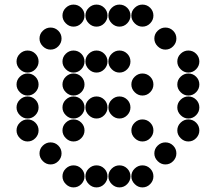

<svg xmlns="http://www.w3.org/2000/svg" viewBox="-20 -718 940 836"><path d="M252 -650Q252 -631 266.5 -616.5Q281 -602 300 -602Q320 -602 334 -616.5Q348 -631 348 -650Q348 -670 334 -684Q320 -698 300 -698Q281 -698 266.5 -684Q252 -670 252 -650ZM352 -650Q352 -631 366.5 -616.5Q381 -602 400 -602Q420 -602 434 -616.5Q448 -631 448 -650Q448 -670 434 -684Q420 -698 400 -698Q381 -698 366.5 -684Q352 -670 352 -650ZM452 -650Q452 -631 466.5 -616.5Q481 -602 500 -602Q520 -602 534 -616.5Q548 -631 548 -650Q548 -670 534 -684Q520 -698 500 -698Q481 -698 466.5 -684Q452 -670 452 -650ZM552 -650Q552 -631 566.5 -616.5Q581 -602 600 -602Q620 -602 634 -616.5Q648 -631 648 -650Q648 -670 634 -684Q620 -698 600 -698Q581 -698 566.5 -684Q552 -670 552 -650ZM152 -550Q152 -531 166.5 -516.5Q181 -502 200 -502Q220 -502 234 -516.5Q248 -531 248 -550Q248 -570 234 -584Q220 -598 200 -598Q181 -598 166.5 -584Q152 -570 152 -550ZM652 -550Q652 -531 666.5 -516.5Q681 -502 700 -502Q720 -502 734 -516.5Q748 -531 748 -550Q748 -570 734 -584Q720 -598 700 -598Q681 -598 666.5 -584Q652 -570 652 -550ZM52 -450Q52 -431 66.5 -416.5Q81 -402 100 -402Q120 -402 134 -416.5Q148 -431 148 -450Q148 -470 134 -484Q120 -498 100 -498Q81 -498 66.5 -484Q52 -470 52 -450ZM252 -450Q252 -431 266.5 -416.5Q281 -402 300 -402Q320 -402 334 -416.5Q348 -431 348 -450Q348 -470 334 -484Q320 -498 300 -498Q281 -498 266.5 -484Q252 -470 252 -450ZM352 -450Q352 -431 366.5 -416.5Q381 -402 400 -402Q420 -402 434 -416.5Q448 -431 448 -450Q448 -470 434 -484Q420 -498 400 -498Q381 -498 366.5 -484Q352 -470 352 -450ZM452 -450Q452 -431 466.5 -416.5Q481 -402 500 -402Q520 -402 534 -416.5Q548 -431 548 -450Q548 -470 534 -484Q520 -498 500 -498Q481 -498 466.5 -484Q452 -470 452 -450ZM752 -450Q752 -431 766.5 -416.5Q781 -402 800 -402Q820 -402 834 -416.5Q848 -431 848 -450Q848 -470 834 -484Q820 -498 800 -498Q781 -498 766.5 -484Q752 -470 752 -450ZM52 -350Q52 -331 66.5 -316.5Q81 -302 100 -302Q120 -302 134 -316.5Q148 -331 148 -350Q148 -370 134 -384Q120 -398 100 -398Q81 -398 66.5 -384Q52 -370 52 -350ZM252 -350Q252 -331 266.5 -316.5Q281 -302 300 -302Q320 -302 334 -316.5Q348 -331 348 -350Q348 -370 334 -384Q320 -398 300 -398Q281 -398 266.5 -384Q252 -370 252 -350ZM552 -350Q552 -331 566.5 -316.5Q581 -302 600 -302Q620 -302 634 -316.5Q648 -331 648 -350Q648 -370 634 -384Q620 -398 600 -398Q581 -398 566.5 -384Q552 -370 552 -350ZM752 -350Q752 -331 766.5 -316.5Q781 -302 800 -302Q820 -302 834 -316.5Q848 -331 848 -350Q848 -370 834 -384Q820 -398 800 -398Q781 -398 766.5 -384Q752 -370 752 -350ZM52 -250Q52 -231 66.5 -216.5Q81 -202 100 -202Q120 -202 134 -216.5Q148 -231 148 -250Q148 -270 134 -284Q120 -298 100 -298Q81 -298 66.5 -284Q52 -270 52 -250ZM252 -250Q252 -231 266.5 -216.5Q281 -202 300 -202Q320 -202 334 -216.5Q348 -231 348 -250Q348 -270 334 -284Q320 -298 300 -298Q281 -298 266.5 -284Q252 -270 252 -250ZM352 -250Q352 -231 366.5 -216.5Q381 -202 400 -202Q420 -202 434 -216.5Q448 -231 448 -250Q448 -270 434 -284Q420 -298 400 -298Q381 -298 366.5 -284Q352 -270 352 -250ZM452 -250Q452 -231 466.5 -216.5Q481 -202 500 -202Q520 -202 534 -216.5Q548 -231 548 -250Q548 -270 534 -284Q520 -298 500 -298Q481 -298 466.5 -284Q452 -270 452 -250ZM752 -250Q752 -231 766.5 -216.5Q781 -202 800 -202Q820 -202 834 -216.5Q848 -231 848 -250Q848 -270 834 -284Q820 -298 800 -298Q781 -298 766.5 -284Q752 -270 752 -250ZM52 -150Q52 -131 66.5 -116.5Q81 -102 100 -102Q120 -102 134 -116.5Q148 -131 148 -150Q148 -170 134 -184Q120 -198 100 -198Q81 -198 66.5 -184Q52 -170 52 -150ZM252 -150Q252 -131 266.5 -116.5Q281 -102 300 -102Q320 -102 334 -116.5Q348 -131 348 -150Q348 -170 334 -184Q320 -198 300 -198Q281 -198 266.5 -184Q252 -170 252 -150ZM552 -150Q552 -131 566.5 -116.5Q581 -102 600 -102Q620 -102 634 -116.5Q648 -131 648 -150Q648 -170 634 -184Q620 -198 600 -198Q581 -198 566.5 -184Q552 -170 552 -150ZM752 -150Q752 -131 766.5 -116.5Q781 -102 800 -102Q820 -102 834 -116.5Q848 -131 848 -150Q848 -170 834 -184Q820 -198 800 -198Q781 -198 766.5 -184Q752 -170 752 -150ZM152 -50Q152 -31 166.5 -16.5Q181 -2 200 -2Q220 -2 234 -16.5Q248 -31 248 -50Q248 -70 234 -84Q220 -98 200 -98Q181 -98 166.5 -84Q152 -70 152 -50ZM652 -50Q652 -31 666.5 -16.5Q681 -2 700 -2Q720 -2 734 -16.5Q748 -31 748 -50Q748 -70 734 -84Q720 -98 700 -98Q681 -98 666.5 -84Q652 -70 652 -50ZM252 50Q252 69 266.5 83.5Q281 98 300 98Q320 98 334 83.5Q348 69 348 50Q348 30 334 16Q320 2 300 2Q281 2 266.5 16Q252 30 252 50ZM352 50Q352 69 366.5 83.5Q381 98 400 98Q420 98 434 83.5Q448 69 448 50Q448 30 434 16Q420 2 400 2Q381 2 366.5 16Q352 30 352 50ZM452 50Q452 69 466.5 83.5Q481 98 500 98Q520 98 534 83.5Q548 69 548 50Q548 30 534 16Q520 2 500 2Q481 2 466.5 16Q452 30 452 50ZM552 50Q552 69 566.5 83.5Q581 98 600 98Q620 98 634 83.5Q648 69 648 50Q648 30 634 16Q620 2 600 2Q581 2 566.5 16Q552 30 552 50Z"/></svg>

Font: Matrix Sans Print
Style: Regular
Weight: 400
Designer: Brad Neil
Version: Version 1.100